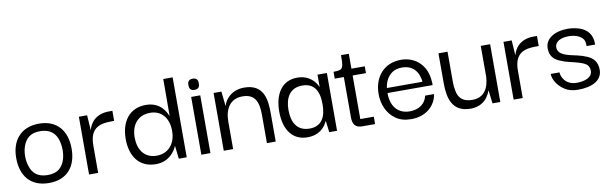

<svg xmlns="http://www.w3.org/2000/svg" viewBox="-41 -942 4235 1332"><g transform="rotate(-10 2076.0 -276.5)"><path d="M222 10C352 10 417 -74 417 -198C417 -325 350 -408 222 -408C93 -407 26 -321 27 -198C27 -77 91 10 222 10ZM222 -46C153 -46 117 -80 102 -128C94 -151 90 -175 90 -200C90 -249 104 -301 142 -332C161 -347 187 -355 222 -355C291 -355 327 -321 343 -273C350 -249 354 -225 354 -200C354 -151 341 -100 303 -69C284 -54 257 -46 222 -46Z M569 0V-190C569 -247 581 -293 625 -318C646 -330 678 -336 721 -336H741V-407H722C618 -409 580 -343 570 -300L563 -407H505V0Z M975 10C1073 10 1115 -64 1125 -90H1127L1137 0H1193V-563H1127L1126 -305H1124C1113 -333 1078 -407 976 -407C859 -407 798 -319 798 -198C798 -77 857 10 975 10ZM991 -47C901 -47 861 -115 861 -198C861 -282 906 -348 996 -348C1075 -348 1125 -290 1125 -198C1125 -105 1070 -47 991 -47Z M1328 -451C1357 -451 1365 -468 1365 -492C1365 -512 1357 -530 1328 -530C1299 -530 1291 -512 1291 -492C1291 -468 1299 -451 1328 -451ZM1360 0V-407H1296V0Z M1520 0V-193C1520 -281 1558 -349 1647 -349C1735 -349 1758 -289 1758 -201V0H1820V-201C1820 -295 1808 -407 1668 -407C1575 -407 1529 -341 1522 -306H1520L1509 -407H1454V0Z M2043 9C2130 9 2168 -41 2185 -79H2187L2197 0H2252V-407H2186V-321H2185C2171 -353 2132 -411 2043 -411C1934 -411 1880 -323 1880 -200C1880 -76 1935 9 2043 9ZM2068 -48C1981 -48 1945 -111 1945 -200C1945 -285 1980 -351 2068 -351C2148 -351 2185 -298 2185 -199C2185 -107 2151 -48 2068 -48Z M2520 0V-52H2425V-359H2519V-407H2425V-512H2370C2370 -455 2369 -421 2347 -413C2336 -409 2320 -407 2299 -407V-359H2363V-75C2363 -28 2380 0 2429 0Z M2775 10C2876 10 2946 -51 2959 -134H2896C2885 -79 2837 -45 2774 -45C2690 -45 2642 -102 2642 -197H2960C2960 -201 2960 -206 2960 -211C2960 -216 2960 -219 2959 -222C2954 -335 2877 -408 2773 -408C2655 -408 2580 -322 2580 -200C2580 -131 2607 -61 2665 -21C2694 0 2730 10 2775 10ZM2644 -232C2649 -272 2667 -312 2703 -336C2721 -348 2744 -354 2772 -354C2833 -354 2867 -321 2883 -282C2890 -263 2894 -246 2894 -232Z M3192 10C3253 10 3292 -18 3313 -50C3324 -66 3331 -80 3334 -91H3336L3347 0H3402V-407H3336V-191C3332 -111 3299 -48 3214 -48C3151 -48 3121 -77 3110 -122C3105 -145 3102 -169 3102 -196V-407H3038V-197C3038 -91 3062 10 3192 10Z M3560 0V-190C3560 -247 3572 -293 3616 -318C3637 -330 3669 -336 3712 -336H3732V-407H3713C3609 -409 3571 -343 3561 -300L3554 -407H3496V0Z M3950 10C4046 10 4120 -24 4120 -101C4120 -157 4091 -187 4050 -204C4029 -213 4008 -220 3985 -225C3914 -240 3850 -252 3850 -306C3850 -345 3891 -367 3948 -367C3977 -367 4017 -360 4042 -335C4055 -322 4060 -303 4059 -278H4119C4122 -351 4082 -390 4029 -407C4002 -415 3976 -419 3950 -419C3857 -419 3790 -377 3790 -310C3790 -255 3818 -227 3859 -211C3879 -202 3900 -195 3923 -190C3968 -179 4013 -170 4039 -150C4052 -139 4058 -124 4058 -105C4059 -60 4009 -39 3949 -39C3861 -39 3842 -110 3842 -131H3780C3780 -96 3805 -47 3855 -15C3880 2 3911 10 3950 10Z"/></g></svg>

Font: OSH Darker Grotesque Medium
Style: Regular
Weight: 500
Designer: Gabriel Lam
Foundry: TypeRant
Version: Version 1.000;Glyphs 3.1.1 (3148)